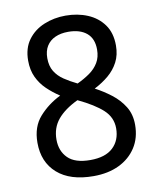

<svg xmlns="http://www.w3.org/2000/svg" viewBox="-83 -790 717 866"><g transform="rotate(-10 275.5 -357.5)"><path d="M276 10Q169 10 110.5 -41.5Q52 -93 52 -182Q52 -255 92.5 -300.5Q133 -346 190 -374Q158 -395 132 -420Q106 -445 90.5 -478Q75 -511 75 -554Q75 -611 103 -649Q131 -687 177 -706Q223 -725 276 -725Q331 -725 376.5 -706Q422 -687 449.5 -649Q477 -611 477 -553Q477 -510 460 -477.5Q443 -445 414.5 -421Q386 -397 349 -378Q387 -358 421.5 -331.5Q456 -305 478 -269.5Q500 -234 500 -186Q500 -126 471.5 -82Q443 -38 393 -14Q343 10 276 10ZM274 -64Q343 -64 378 -97Q413 -130 413 -185Q413 -235 375 -270Q337 -305 263 -340Q202 -311 170.5 -273Q139 -235 139 -181Q139 -129 171.5 -96.5Q204 -64 274 -64ZM277 -414Q309 -429 334.5 -447Q360 -465 375 -490Q390 -515 390 -550Q390 -600 359.5 -625.5Q329 -651 275 -651Q241 -651 215.5 -639.5Q190 -628 176 -605.5Q162 -583 162 -550Q162 -514 177 -489.5Q192 -465 218 -447.5Q244 -430 277 -414Z"/></g></svg>

Font: hexukannada05
Style: Book
Weight: 400
Designer: Jelle Bosma - Monotype Design Team
Foundry: Monotype Imaging Inc.
Version: Version 2.003